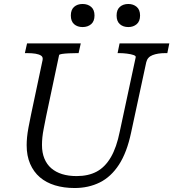

<svg xmlns="http://www.w3.org/2000/svg" viewBox="-20 -928 871 965"><path d="M212 -344Q205 -308 200 -283Q195 -258 193 -238Q191 -218 191 -199Q191 -161 203 -131.5Q215 -102 237.5 -82.5Q260 -63 292 -53Q324 -43 365 -43Q424 -43 466 -65.5Q508 -88 537 -137.5Q566 -187 582 -267L662 -640Q664 -647 651 -651.5Q638 -656 618 -658.5Q598 -661 580 -661H571L581 -710H831L821 -661H810Q773 -661 747 -651Q721 -641 715 -615L639 -262Q618 -162 578 -100.5Q538 -39 481.5 -11Q425 17 355 17Q301 17 256.5 3.5Q212 -10 180.5 -37Q149 -64 131.5 -104.5Q114 -145 114 -198Q114 -217 116 -238Q118 -259 123 -286.5Q128 -314 136 -352L194 -626Q197 -641 187 -648Q177 -655 159 -658Q141 -661 116 -661H105L116 -710H386L375 -661H366Q347 -661 326.5 -660Q306 -659 292 -657Q278 -655 277 -651ZM395 -792Q369 -792 352.5 -806.5Q336 -821 336 -850Q336 -879 352.5 -893.5Q369 -908 395 -908Q421 -908 438 -893.5Q455 -879 455 -850Q455 -821 438 -806.5Q421 -792 395 -792ZM625 -792Q599 -792 582.5 -806.5Q566 -821 566 -850Q566 -879 582.5 -893.5Q599 -908 625 -908Q650 -908 667 -893.5Q684 -879 684 -850Q684 -821 667 -806.5Q650 -792 625 -792Z"/></svg>

Font: Roboto Serif 20pt Light
Style: Italic
Weight: 300
Italic angle: -10°
Version: Version 1.007